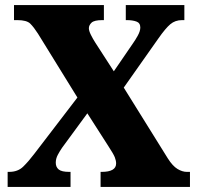

<svg xmlns="http://www.w3.org/2000/svg" viewBox="-20 -734 777 754"><path d="M10 0V-59H16Q50 -59 71 -79.5Q92 -100 114 -129L284 -351L129 -602Q113 -627 99 -641Q85 -655 48 -655H35V-714H388V-655H382Q350 -655 339.5 -645Q329 -635 329 -623Q329 -613 337 -597Q345 -581 354 -567L427 -454L503 -565Q511 -576 521 -594Q531 -612 531 -626Q531 -644 515.5 -649.5Q500 -655 478 -655H474V-714H704V-655H695Q668 -655 649 -639Q630 -623 602 -583L466 -390L639 -112Q658 -82 677 -70.5Q696 -59 714 -59H726V0H375V-59H379Q436 -59 436 -92Q436 -103 431 -116Q426 -129 405 -161L323 -289L224 -154Q215 -141 207 -126Q199 -111 199 -95Q199 -78 210.5 -68.5Q222 -59 252 -59H257V0Z"/></svg>

Font: Noto Serif Armenian SemiCondensed Black
Style: Regular
Weight: 900
Width: 4
Designer: Monotype Design Team
Foundry: Monotype Imaging Inc.
Version: Version 2.008; ttfautohint (v1.8.4.7-5d5b)